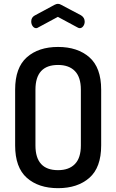

<svg xmlns="http://www.w3.org/2000/svg" viewBox="-20 -976 606 1002"><path d="M59 -217V-508Q59 -623 120 -677Q181 -731 283 -731Q385 -731 446.5 -677Q508 -623 508 -508V-217Q508 -102 446.5 -48Q385 6 283 6Q181 6 120 -48Q59 -102 59 -217ZM143 -864Q143 -885 161 -895L265 -951Q275 -956 282 -956Q291 -956 299 -951L403 -896Q422 -884 422 -863Q422 -850 414.5 -839.5Q407 -829 396 -829Q394 -829 390 -830Q388 -832 386 -832L282 -888L178 -832Q174 -829 169 -829Q158 -829 150.5 -839.5Q143 -850 143 -864ZM165 -217Q165 -88 283 -88Q340 -88 371 -120Q402 -152 402 -217V-508Q402 -573 371 -605Q340 -637 283 -637Q165 -637 165 -508Z"/></svg>

Font: TerminalDosisSemiBold
Style: Bold
Weight: 600
Designer: EdgarTolentino, PabloImpallari, IginoMarini
Foundry: EdgarTolentino, PabloImpallari, IginoMarini
Version: Version 1.006